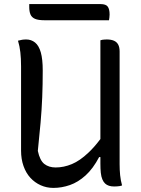

<svg xmlns="http://www.w3.org/2000/svg" viewBox="-20 -903 690 939"><path d="M577 4Q572 6 566 7Q560 8 552.5 8.5Q545 9 538 9Q524 9 513 5.5Q502 2 494 -5.5Q486 -13 480.5 -26Q475 -39 473 -58Q471 -77 471 -103V-135H465Q435 -78 398.5 -45Q362 -12 322 2Q282 16 241 16Q208 16 179 3Q150 -10 128.5 -33.5Q107 -57 95 -91Q83 -125 83 -166V-578Q83 -617 79.5 -647.5Q76 -678 68 -704Q79 -707 88 -708.5Q97 -710 108 -710Q133 -710 151.5 -695Q170 -680 179.5 -647Q189 -614 189 -558Q189 -489 186.5 -427.5Q184 -366 178.5 -303.5Q173 -241 165 -165Q175 -118 197 -101Q219 -84 252 -84Q292 -84 331.5 -100.5Q371 -117 412 -156Q441 -183 471 -223V-706Q476 -708 481 -708.5Q486 -709 491 -709.5Q496 -710 502 -710Q523 -710 537 -704Q551 -698 558 -685Q565 -672 565 -651V-100Q565 -72 567.5 -46.5Q570 -21 577 4ZM123 -883H472Q498 -883 507 -870.5Q516 -858 516 -832Q516 -825 515 -817.5Q514 -810 513 -804H197Q167 -804 151 -811Q135 -818 129 -832.5Q123 -847 123 -869Z"/></svg>

Font: Code D Ace
Style: Regular
Weight: 400
Version: Version 1.085; ttfautohint (v1.8.4.7-5d5b);Nerd Fonts 3.0.2